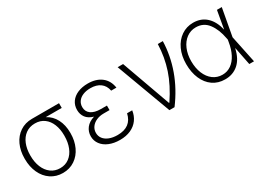

<svg xmlns="http://www.w3.org/2000/svg" viewBox="-19 -1070 2208 1614"><g transform="rotate(-30 1085.0 -263.0)"><path d="M265.6 -514.6H528.3V-468.8H373Q427.7 -440.4 457 -383.8Q486.3 -327.1 486.3 -252V-247.1Q486.3 -174.8 459 -116Q431.6 -57.1 381.3 -23.2Q331.1 10.7 265.6 10.7Q200.2 10.7 149.9 -23.2Q99.6 -57.1 72.3 -116.7Q44.9 -176.3 44.9 -251V-256.8Q44.9 -330.6 72 -389.2Q99.1 -447.8 149.2 -481.2Q199.2 -514.6 265.6 -514.6ZM265.6 -36.1Q316.4 -36.1 353.8 -64.5Q391.1 -92.8 410.9 -142.1Q430.7 -191.4 430.7 -253.9V-259.8Q430.7 -319.3 411.6 -366.7Q392.6 -414.1 355.7 -441.4Q318.8 -468.8 266.6 -468.8Q214.4 -468.8 176.5 -441.2Q138.7 -413.6 119.1 -365.2Q99.6 -316.9 99.6 -256.8V-251Q99.6 -189.5 119.6 -140.6Q139.6 -91.8 177.2 -64Q214.8 -36.1 265.6 -36.1Z M726.6 -269.5Q677.2 -283.7 654.1 -314.9Q630.9 -346.2 630.9 -388.7Q630.9 -433.6 654.5 -467Q678.2 -500.5 720.9 -518.8Q763.7 -537.1 819.3 -537.1Q899.4 -537.1 950.2 -498Q1001 -459 1011.7 -386.7H960.9Q950.7 -438.5 914.1 -465.3Q877.4 -492.2 819.3 -492.2Q777.3 -492.2 746.1 -479.2Q714.8 -466.3 697.8 -442.6Q680.7 -418.9 680.7 -387.7Q680.7 -344.2 714.1 -320.1Q747.6 -295.9 809.6 -295.9H867.2V-252H809.6Q771 -252 739.5 -238Q708 -224.1 689.9 -199.2Q671.9 -174.3 671.9 -142.6Q671.9 -110.8 690.2 -86.9Q708.5 -63 742.4 -49.6Q776.4 -36.1 822.3 -36.1Q955.1 -36.1 981.4 -155.3H1031.2Q1024.4 -106 997.3 -68.6Q970.2 -31.2 925 -10.7Q879.9 9.8 820.3 9.8Q761.2 9.8 715.8 -9Q670.4 -27.8 645.3 -61.8Q620.1 -95.7 620.1 -138.7Q620.1 -184.1 647 -218.8Q673.8 -253.4 726.6 -269.5Z M1106.4 -530.3H1159.2L1330.1 -54.7H1334Q1416 -176.3 1454.1 -290.8Q1492.2 -405.3 1496.1 -530.3H1544.9Q1541 -391.6 1492.9 -257.6Q1444.8 -123.5 1352.5 0H1302.7Z M1618.2 -264.6Q1618.2 -343.3 1646.7 -405.3Q1675.3 -467.3 1726.3 -502.2Q1777.3 -537.1 1841.8 -537.1Q1918.9 -537.1 1969.5 -489.5Q2020 -441.9 2039.6 -356L2070.3 -530.3H2117.2L2068.8 -265.1L2124 0H2078.1L2043.5 -173.8H2042Q2021 -80.1 1967.5 -34.2Q1914.1 11.7 1838.9 10.7Q1772.5 10.7 1722.4 -23.9Q1672.4 -58.6 1645.3 -121.1Q1618.2 -183.6 1618.2 -264.6ZM1839.8 -34.2Q1886.7 -34.2 1923.8 -60.3Q1960.9 -86.4 1985.6 -134Q2010.3 -181.6 2020.5 -246.1L2024.4 -268.1L2021.5 -282.2Q2004.4 -376 1960.4 -434.1Q1916.5 -492.2 1841.8 -492.2Q1791 -492.2 1751.2 -462.9Q1711.4 -433.6 1689.2 -381.6Q1667 -329.6 1667 -263.7Q1667 -197.3 1688.5 -145Q1710 -92.8 1749.3 -63.5Q1788.6 -34.2 1839.8 -34.2Z"/></g></svg>

Font: Pretendard JP ExtraLight
Style: Regular
Weight: 200
Designer: Base glyphs from Inter by Rasmus Andersson; Hangeul glyphs from Noto Sans CJK(Source Han Sans) by Jang Soo-young and Kan
Foundry: Kil Hyung-jin
Version: Version 1.309